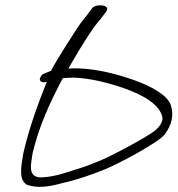

<svg xmlns="http://www.w3.org/2000/svg" viewBox="-20 -662 686 742"><path d="M138 -367C125 -347 146 -340 161 -346C127 -262 92 -166 70 -69C61 -16 52 33 84 52C125 67 174 59 219 46C278 33 335 13 389 -9C440 -30 594 -112 617 -143C630 -161 639 -179 643 -197C647 -215 647 -234 641 -253C630 -293 566 -328 502 -351C443 -372 361 -396 277 -398C267 -398 256 -398 244 -397C271 -444 299 -491 327 -533C340 -553 354 -572 370 -590L391 -618C393 -623 396 -627 393 -632C386 -646 344 -644 336 -630L315 -602C299 -583 284 -563 271 -542C242 -496 210 -448 182 -398C180 -395 179 -388 176 -388L149 -377C144 -375 141 -372 138 -367ZM106 -70C130 -173 175 -271 223 -360C236 -361 251 -362 267 -362C296 -361 329 -356 362 -349C457 -327 562 -289 596 -236C605 -222 610 -209 607 -197C604 -185 597 -173 582 -160C553 -134 401 -54 359 -38C330 -26 304 -16 276 -8C235 5 195 20 148 23C80 30 102 -34 106 -70Z"/></svg>

Font: Stray Cat
Style: SuExtObl
Weight: 400
Version: Version 1.0